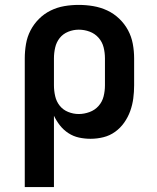

<svg xmlns="http://www.w3.org/2000/svg" viewBox="-20 -558 640 783"><path d="M81 205V-320Q81 -349 86 -378.5Q91 -408 104.5 -434Q118 -460 139 -481Q160 -502 186.5 -515Q213 -528 242 -533Q271 -538 301 -538Q331 -538 360.5 -533Q390 -528 417 -515.5Q444 -503 466 -482Q488 -461 502 -435Q516 -409 521.5 -379.5Q527 -350 527 -320V-210Q527 -183 523.5 -156.5Q520 -130 511 -105Q502 -80 486.5 -58Q471 -36 449.5 -20.5Q428 -5 402 1.5Q376 8 349 8Q325 8 302 3Q279 -2 259 -15Q239 -28 224.5 -46.5Q210 -65 200 -86V205ZM301 -93Q323 -93 345 -101Q367 -109 382 -126Q397 -143 402.5 -165Q408 -187 408 -210V-320Q408 -343 402.5 -365Q397 -387 382 -404Q367 -421 345.5 -429Q324 -437 301 -437Q279 -437 258 -428.5Q237 -420 223.5 -403Q210 -386 205 -364Q200 -342 200 -320V-210Q200 -188 205 -166Q210 -144 223.5 -127Q237 -110 258 -101.5Q279 -93 301 -93Z"/></svg>

Font: Iosevka Curly Extended
Style: Bold
Weight: 700
Width: 7
Monospace: yes
Designer: Belleve Invis
Foundry: Belleve Invis
Version: Version 11.1.0; ttfautohint (v1.8.3)